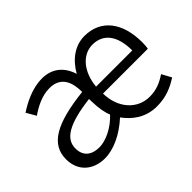

<svg xmlns="http://www.w3.org/2000/svg" viewBox="-101 -808 1076 1076"><g transform="rotate(-45 437.0 -270.5)"><path d="M225 13C294 13 375 -24 447 -90C487 -36 546 13 638 13C713 13 765 -12 812 -42L781 -99C741 -72 701 -54 647 -54C551 -54 476 -133 474 -252H829C832 -265 833 -282 833 -300C833 -455 759 -554 628 -554C553 -554 489 -507 448 -434C426 -506 374 -554 292 -554C212 -554 138 -514 91 -483L124 -426C165 -455 223 -486 283 -486C376 -486 398 -414 398 -341C171 -316 67 -257 67 -138C67 -41 136 13 225 13ZM247 -53C191 -53 147 -79 147 -144C147 -218 216 -264 397 -286L398 -258C399 -215 406 -170 419 -141C367 -85 298 -53 247 -53ZM474 -307C484 -417 548 -488 626 -488C711 -488 761 -425 761 -307Z"/></g></svg>

Font: Noto Sans CJK JP DemiLight
Style: Regular
Weight: 350
Designer: Ryoko NISHIZUKA (kana & ideographs); Paul D. Hunt (Latin, Greek & Cyrillic); Wenlong ZHANG (bopomofo); Sandoll Communica
Foundry: Adobe Systems Incorporated
Version: Version 1.004;PS 1.004;hotconv 1.0.82;makeotf.lib2.5.63406